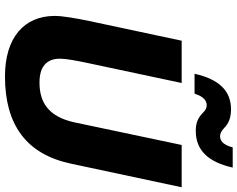

<svg xmlns="http://www.w3.org/2000/svg" viewBox="-114 -848 977 790"><g transform="rotate(90 375.0 -452.5)"><path d="M518 -769C596 -769 646 -818 669 -921H586C575 -880 558 -869 540 -869C529 -869 519 -874 506 -886C486 -906 461 -914 429 -914C355 -914 306 -867 283 -764H365C377 -803 395 -814 413 -814C425 -814 433 -809 445 -797C465 -778 485 -769 518 -769ZM294 16C492 16 614 -71 653 -256L750 -711H576L483 -270C459 -160 398 -126 319 -126C253 -126 221 -156 221 -210C221 -236 229 -277 237 -316L321 -711H147L66 -331C55 -278 45 -221 45 -189C45 -63 134 16 294 16Z"/></g></svg>

Font: Geist ExtraBold
Style: Italic
Weight: 800
Italic angle: -12°
Designer: Basement.studio, Andrés Briganti, Mateo Zaragoza
Foundry: Basement.studio, Vercel, Andrés Briganti, Guido Ferreyra, Mateo Zaragoza
Version: Version 1.500